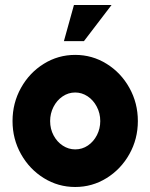

<svg xmlns="http://www.w3.org/2000/svg" viewBox="-20 -733 600 766"><path d="M280 13Q212 13 154.8 -22.5Q97.5 -58 63.8 -118.2Q30 -178.5 30 -250Q30 -322 63.8 -382.5Q97.5 -443 154.8 -478.5Q212 -514 280 -514Q348 -514 405.2 -478.5Q462.5 -443 496.2 -382.5Q530 -322 530 -250Q530 -178.5 496.2 -118.2Q462.5 -58 405.2 -22.5Q348 13 280 13ZM280 -137Q308 -137 330.8 -152.5Q353.5 -168 366.8 -194Q380 -220 380 -250Q380 -281 366.2 -307.2Q352.5 -333.5 329.5 -348.8Q306.5 -364 280 -364Q252.5 -364 229.5 -348.2Q206.5 -332.5 193.2 -306.2Q180 -280 180 -250Q180 -218.5 193.8 -192.8Q207.5 -167 230.5 -152Q253.5 -137 280 -137ZM275 -713H425L315 -569H235Z"/></svg>

Font: Urbanist
Style: Regular
Weight: 400
Designer: Corey Hu
Foundry: Corey Hu
Version: Version 1.2; befe77262ef67d88f1d94aa3d2e49ef1327b4483